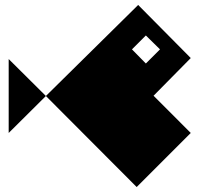

<svg xmlns="http://www.w3.org/2000/svg" viewBox="-20 -752 806 774"><path d="M537 -732 749 -518 599 -366 749 -216 531 2 165 -365ZM568 -496 625 -553 568 -609 512 -553ZM165 -365 15 -216V-514Z"/></svg>

Font: El Pececito
Style: Regular
Weight: 400
Designer: deFharo
Foundry: deFharo
Version: El Pececito Version 1.000